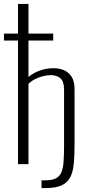

<svg xmlns="http://www.w3.org/2000/svg" viewBox="-24 -830 450 971"><path d="M186 121V82H204Q238 82 257.5 72.5Q277 63 286 42.5Q295 22 297.5 -12Q300 -46 300 -94V-375Q300 -419 281 -434.5Q262 -450 234 -450Q213 -450 192 -444.5Q171 -439 152.5 -429.5Q134 -420 120 -406V0H67V-810H120V-441Q133 -452 151.5 -462Q170 -472 194.5 -478.5Q219 -485 248 -485Q276 -485 299.5 -475Q323 -465 338 -442Q353 -419 353 -380V-101Q353 -47 349.5 -5.5Q346 36 332.5 64Q319 92 289.5 106.5Q260 121 209 121ZM-4 -625V-660H245V-625Z"/></svg>

Font: Oswald ExtraLight
Style: Regular
Weight: 250
Designer: Vernon Adams
Foundry: Vernon Adams
Version: Version 4.100; ttfautohint (v1.8.1.43-b0c9)